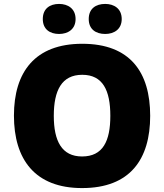

<svg xmlns="http://www.w3.org/2000/svg" viewBox="-20 -948 837 978"><path d="M198 -851C198 -799 234 -775 281 -775C326 -775 365 -799 365 -851C365 -904 326 -928 281 -928C234 -928 198 -904 198 -851ZM432 -851C432 -799 468 -775 516 -775C561 -775 600 -799 600 -851C600 -904 561 -928 516 -928C468 -928 432 -904 432 -851ZM745 -358C745 -580 643 -725 399 -725C158 -725 51 -581 51 -359C51 -136 158 10 398 10C643 10 745 -137 745 -358ZM254 -358C254 -487 294 -567 399 -567C504 -567 542 -487 542 -358C542 -229 504 -151 398 -151C295 -151 254 -229 254 -358Z"/></svg>

Font: Noto Sans Malayalam Black
Style: Regular
Weight: 900
Designer: Jelle Bosma - Monotype Design Team
Foundry: Monotype Imaging Inc.
Version: Version 2.104